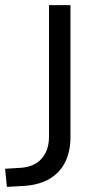

<svg xmlns="http://www.w3.org/2000/svg" viewBox="-27 -725 387 752"><path d="M0 7 -7 -64 58 -68Q92 -71 115.5 -86Q139 -101 152 -127.5Q165 -154 165 -190V-705H249V-189Q249 -131 228 -89.5Q207 -48 167 -24.5Q127 -1 69 3Z"/></svg>

Font: Nunito Sans 11pt
Style: Regular
Weight: 400
Version: Version 3.101;gftools[0.9.27]